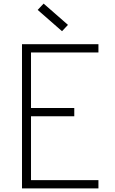

<svg xmlns="http://www.w3.org/2000/svg" viewBox="-20 -1045 640 1065"><path d="M102 0V-800H526V-754H121L152 -785V-425L121 -446H392V-400H121L152 -421V-25L131 -46H526V0ZM324 -872 189 -990 222 -1025 357 -907Z"/></svg>

Font: Victor Mono Thin Thin
Style: Regular
Weight: 250
Monospace: yes
Version: Version 1.561;gftools[0.9.30]